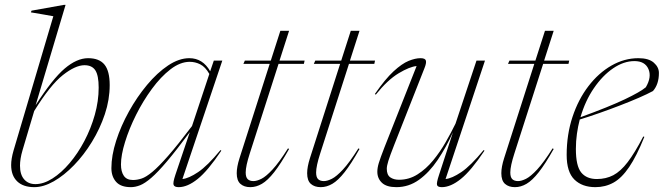

<svg xmlns="http://www.w3.org/2000/svg" viewBox="-20 -762 2738 792"><path d="M200 -695Q186 -697.5 157.8 -702.5Q129.5 -707.5 107.5 -711L110 -718L244 -742H250.5L127 -328Q196 -436 246.5 -479Q297 -522 343.5 -522Q389.5 -522 411 -495.5Q432.5 -469 432.5 -411Q432.5 -351 412.5 -291Q392.5 -231 359.2 -176.8Q326 -122.5 285.2 -80.5Q244.5 -38.5 202 -14.2Q159.5 10 121.5 10Q75.5 10 50.8 -14Q26 -38 26 -81Q26 -107 36 -141.5ZM73 -142.5Q67.5 -124 65 -108Q62.5 -92 62.5 -78.5Q62.5 -41.5 79.8 -22Q97 -2.5 126 -2.5Q160 -2.5 196.5 -25.8Q233 -49 267 -89Q301 -129 328 -180.2Q355 -231.5 371 -288.2Q387 -345 387 -400.5Q387 -451 373.2 -472Q359.5 -493 328.5 -493Q291 -493 239.2 -452.2Q187.5 -411.5 121 -304Z M703.5 -41 763 -217Q707.5 -142 669.2 -96.8Q631 -51.5 604.2 -28.5Q577.5 -5.5 557.8 2.2Q538 10 520 10Q478 10 458.8 -12Q439.5 -34 439.5 -68.5Q439.5 -120 459 -181Q478.5 -242 511.8 -302Q545 -362 586.8 -412Q628.5 -462 673.5 -492Q718.5 -522 761 -522Q816.5 -522 847 -468L862 -512H897L732.5 -23.5Q758.5 -26 797.2 -52Q836 -78 889.5 -143L893 -140.5Q837.5 -57.5 795.5 -23.8Q753.5 10 717 10Q700 10 696.2 1Q692.5 -8 703.5 -41ZM479 -83.5Q479 -54 490.8 -36.8Q502.5 -19.5 528.5 -19.5Q545.5 -19.5 564 -25.5Q582.5 -31.5 608.2 -52.8Q634 -74 673.5 -119Q713 -164 772 -242L843.5 -457Q827 -486 806.2 -496.5Q785.5 -507 762.5 -507Q723.5 -507 683.2 -476Q643 -445 606.5 -395.2Q570 -345.5 541.2 -288Q512.5 -230.5 495.8 -176.2Q479 -122 479 -83.5Z M1010.5 -129.5Q993.5 -77 993.5 -50.5Q993.5 -31 1001.8 -23Q1010 -15 1025.5 -15Q1039.5 -15 1058.5 -24.5Q1077.5 -34 1104.2 -62.8Q1131 -91.5 1168 -150L1172.5 -147.5Q1138 -86 1111 -51.8Q1084 -17.5 1060.5 -3.8Q1037 10 1012.5 10Q987 10 971.8 -3.5Q956.5 -17 956.5 -47.5Q956.5 -73.5 968 -109.5L1092.5 -498.5H984L990 -512H1097L1136.5 -635H1172.5L1133 -512H1236.5L1233.5 -498.5H1129Z M1301 -129.5Q1284 -77 1284 -50.5Q1284 -31 1292.2 -23Q1300.5 -15 1316 -15Q1330 -15 1349 -24.5Q1368 -34 1394.8 -62.8Q1421.5 -91.5 1458.5 -150L1463 -147.5Q1428.5 -86 1401.5 -51.8Q1374.5 -17.5 1351 -3.8Q1327.5 10 1303 10Q1277.5 10 1262.2 -3.5Q1247 -17 1247 -47.5Q1247 -73.5 1258.5 -109.5L1383 -498.5H1274.5L1280.5 -512H1387.5L1427 -635H1463L1423.5 -512H1527L1524 -498.5H1419.5Z M1791 -40.5 1848.5 -216.5Q1820 -153.5 1785.2 -102Q1750.5 -50.5 1708.2 -20.2Q1666 10 1615 10Q1574.5 10 1555.5 -8Q1536.5 -26 1536.5 -53.5Q1536.5 -69.5 1542.5 -89.5Q1548.5 -109.5 1566 -154.5L1698.5 -489.5Q1670 -487 1624.5 -459.8Q1579 -432.5 1530 -371.5L1526.5 -374.5Q1569 -436 1603.5 -467.8Q1638 -499.5 1665.5 -510.8Q1693 -522 1714.5 -522Q1734 -522 1736.8 -512Q1739.5 -502 1731 -481L1606 -164Q1588.5 -119.5 1582 -98.5Q1575.5 -77.5 1575.5 -66Q1575.5 -40.5 1589.8 -30.5Q1604 -20.5 1626 -20.5Q1667.5 -20.5 1702.5 -42.8Q1737.5 -65 1766.5 -100.2Q1795.5 -135.5 1818.5 -175.8Q1841.5 -216 1859 -252L1945.5 -512H1980.5L1818 -23.5Q1844 -26 1882.8 -52Q1921.5 -78 1975 -143L1978.5 -140.5Q1923 -57.5 1881 -23.8Q1839 10 1802.5 10Q1785.5 10 1782.8 1.2Q1780 -7.5 1791 -40.5Z M2102 -129.5Q2085 -77 2085 -50.5Q2085 -31 2093.2 -23Q2101.5 -15 2117 -15Q2131 -15 2150 -24.5Q2169 -34 2195.8 -62.8Q2222.5 -91.5 2259.5 -150L2264 -147.5Q2229.5 -86 2202.5 -51.8Q2175.5 -17.5 2152 -3.8Q2128.5 10 2104 10Q2078.5 10 2063.2 -3.5Q2048 -17 2048 -47.5Q2048 -73.5 2059.5 -109.5L2184 -498.5H2075.5L2081.5 -512H2188.5L2228 -635H2264L2224.5 -512H2328L2325 -498.5H2220.5Z M2638 -197.5Q2606 -118 2575.2 -72.8Q2544.5 -27.5 2510.8 -8.8Q2477 10 2436 10Q2381.5 10 2349.5 -21.2Q2317.5 -52.5 2317.5 -123Q2317.5 -207 2341.5 -279.5Q2365.5 -352 2407.2 -406.5Q2449 -461 2502.2 -491.5Q2555.5 -522 2613.5 -522Q2656 -522 2677 -503.5Q2698 -485 2698 -461Q2698 -414.5 2673.5 -386.5Q2650.5 -374 2614.8 -358.5Q2579 -343 2536.8 -326.8Q2494.5 -310.5 2451.8 -295.5Q2409 -280.5 2371.5 -269Q2364 -240.5 2359.8 -210Q2355.5 -179.5 2355.5 -147.5Q2355.5 -77.5 2377.5 -50.5Q2399.5 -23.5 2442 -23.5Q2479.5 -23.5 2509.8 -39.2Q2540 -55 2569.2 -93.2Q2598.5 -131.5 2633.5 -199ZM2597 -510Q2553 -510 2509.2 -480.2Q2465.5 -450.5 2429.8 -398.2Q2394 -346 2374.5 -278.5Q2492.5 -321.5 2557 -352.2Q2621.5 -383 2644 -402Q2669 -444.5 2654.8 -477.2Q2640.5 -510 2597 -510Z"/></svg>

Font: Newsreader Display ExtraLight
Style: Italic
Weight: 275
Italic angle: -17°
Designer: Hugues Gentile
Foundry: Production Type
Version: Version 1.002